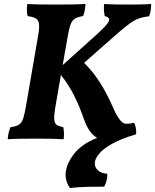

<svg xmlns="http://www.w3.org/2000/svg" viewBox="-20 -699 782 968"><path d="M19 3Q21 -31 33 -58Q61 -61 75.5 -70.5Q90 -80 97 -102Q104 -124 111 -164L173 -524Q179 -560 176.5 -579Q174 -598 160.5 -606Q147 -614 119 -618Q116 -631 115.5 -647Q115 -663 118 -679Q150 -677 186 -676.5Q222 -676 263 -676Q298 -676 335.5 -676.5Q373 -677 411 -679Q410 -663 407.5 -648Q405 -633 399 -618Q373 -614 358.5 -605.5Q344 -597 336 -576Q328 -555 321 -513L296 -371L473 -530Q508 -562 521 -579.5Q534 -597 530 -605Q526 -613 508 -618Q505 -632 504 -647.5Q503 -663 505 -679Q535 -677 564.5 -676.5Q594 -676 623 -676Q653 -676 685.5 -676.5Q718 -677 742 -679Q742 -665 740 -648.5Q738 -632 732 -617Q704 -614 683 -607Q662 -600 637.5 -583Q613 -566 574 -532L404 -382Q447 -340 482 -286Q517 -232 549 -159Q565 -121 582 -98Q599 -75 616 -75Q628 -75 636 -76Q644 -77 656 -80Q662 -69 665 -52.5Q668 -36 666 -22Q589 1 544 26.5Q499 52 479 77Q459 102 458 122Q457 144 473.5 159.5Q490 175 521 177Q522 191 517.5 210.5Q513 230 505 242Q462 242 418 243Q374 244 333 249Q308 214 311 174Q315 126 353.5 76.5Q392 27 470 -4Q429 -26 404 -96Q379 -168 351.5 -221.5Q324 -275 287 -321L258 -153Q252 -116 253.5 -96.5Q255 -77 266 -69.5Q277 -62 299 -58Q305 -28 301 3Q265 1 236.5 0.5Q208 0 168 0Q126 0 87.5 0.5Q49 1 19 3Z"/></svg>

Font: Vollkorn
Style: Bold Italic
Weight: 700
Italic angle: -11°
Designer: Friedrich Althausen
Foundry: Friedrich Althausen
Version: Version 5.000; ttfautohint (v1.8.3)